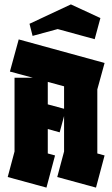

<svg xmlns="http://www.w3.org/2000/svg" viewBox="-20 -853 510 872"><path d="M191 -1 15 -49 46 -165V-500H129L25 -528L65 -674L455 -567L422 -447V-156L455 -147L416 -1L240 -49L271 -165V-326L251 -252L197 -267V-156L230 -147ZM197 -379 271 -359V-461L197 -481ZM128 -690 114 -745 302 -833 436 -771 410 -675 242 -721Z"/></svg>

Font: Blaka Ink
Style: Regular
Weight: 400
Designer: Mohamed Gaber
Foundry: Kief Type Foundry
Version: Version 1.003; ttfautohint (v1.8.4.7-5d5b)